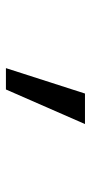

<svg xmlns="http://www.w3.org/2000/svg" viewBox="152 -326 310 655"><g transform="rotate(-90 307.5 2.0)"><path d="M330.3 -133.3H403.1L316.4 136.4H212.3Z"/></g></svg>

Font: Fira Code Fixed Retina
Style: Regular
Weight: 450
Monospace: yes
Designer: Carrois Corporate, Edenspiekermann AG, Nikita Prokopov
Foundry: Carrois Corporate, Edenspiekermann AG, Nikita Prokopov
Version: Version 5.002